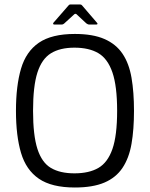

<svg xmlns="http://www.w3.org/2000/svg" viewBox="-20 -827 668 854"><path d="M51 -334Q51 -445 73.5 -521.5Q96 -598 153 -637Q210 -676 313 -676Q393 -676 444.5 -653.5Q496 -631 525 -588Q554 -545 565 -481Q576 -417 576 -334Q576 -251 565 -187.5Q554 -124 525 -80.5Q496 -37 444.5 -15Q393 7 313 7Q210 7 153 -32Q96 -71 73.5 -147Q51 -223 51 -334ZM127 -334Q127 -225 146.5 -164.5Q166 -104 206.5 -80Q247 -56 311 -56Q376 -56 417.5 -80Q459 -104 480 -164Q501 -224 501 -334Q501 -444 480 -505Q459 -566 417.5 -590.5Q376 -615 311 -615Q247 -615 206.5 -590Q166 -565 146.5 -504.5Q127 -444 127 -334ZM221 -718Q217 -718 216.5 -720.5Q216 -723 217 -725L285 -803Q288 -807 292 -807H337Q342 -807 345 -803L412 -725Q414 -723 413.5 -720.5Q413 -718 409 -718H376Q372 -718 370 -719.5Q368 -721 364 -723L320 -764Q316 -767 311 -764L265 -722Q263 -721 261 -719.5Q259 -718 255 -718Z"/></svg>

Font: Glory Thin
Style: Regular
Weight: 400
Version: Version 1.011